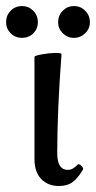

<svg xmlns="http://www.w3.org/2000/svg" viewBox="-64 -603 317 634"><path d="M8.8 -478Q-13.7 -478 -28.8 -493.2Q-43.9 -508.3 -43.9 -529.8Q-43.9 -552.2 -28.8 -567.6Q-13.7 -583 8.8 -583Q30.3 -583 45.7 -567.6Q61 -552.2 61 -529.8Q61 -507.8 45.9 -492.9Q30.8 -478 8.8 -478ZM127.9 -529.8Q127.9 -552.2 143.3 -567.6Q158.7 -583 180.2 -583Q202.1 -583 217.5 -567.4Q232.9 -551.8 232.9 -529.8Q232.9 -508.3 217.3 -493.2Q201.7 -478 180.2 -478Q158.7 -478 143.3 -493.2Q127.9 -508.3 127.9 -529.8ZM130.9 11.2Q94.2 11.2 72 -12Q49.8 -35.2 49.8 -78.1V-415Q49.8 -418.9 73.2 -423.3Q96.7 -427.7 116.5 -428.2Q136.2 -428.7 139.2 -424.8Q125 -237.8 125 -97.2Q125 -42 160.2 -42Q176.3 -42 191.9 -59.1Q196.8 -63.5 204.6 -55.7Q212.4 -47.9 210 -43Q191.9 -12.7 174.6 -0.7Q157.2 11.2 130.9 11.2Z"/></svg>

Font: Junicode SmCond
Style: Regular
Weight: 400
Width: 4
Designer: Peter S. Baker
Version: Version 2.206